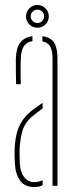

<svg xmlns="http://www.w3.org/2000/svg" viewBox="-20 -750 310 775"><path d="M40 -90Q39.5 -105 39 -118Q38.5 -131 39 -145Q40 -177 46 -205.2Q52 -233.5 67 -258.2Q82 -283 110 -305Q120 -312 130.5 -319.8Q141 -327.5 152 -335V-312.5Q143 -306 132.8 -298Q122.5 -290 110 -280Q79.5 -254 70 -219.5Q60.5 -185 59 -145Q59 -137 59.2 -121.5Q59.5 -106 60 -90Q62.5 -54 78 -34.5Q93.5 -15 118 -15Q138 -15 152 -23V-2.5Q138.5 5 118 5Q80 5 61.2 -20.8Q42.5 -46.5 40 -90ZM45 -410Q44.5 -437 44 -464.8Q43.5 -492.5 44 -514Q45.5 -557 61.8 -578.2Q78 -599.5 111 -604V-584Q89.5 -580.5 77.5 -565Q65.5 -549.5 64 -514Q63.5 -499.5 63.2 -482.2Q63 -465 63.2 -446.5Q63.5 -428 64 -410ZM192 0V-514Q192 -545.5 182.8 -562Q173.5 -578.5 151 -583V-604Q185 -599.5 198.5 -577.8Q212 -556 212 -514V0ZM131 -638Q112.5 -638 98.8 -651.2Q85 -664.5 85 -684Q85 -703 98.8 -716.5Q112.5 -730 131 -730Q150 -730 163.5 -716.5Q177 -703 177 -684Q177 -664.5 163.5 -651.2Q150 -638 131 -638ZM131 -657Q142.5 -657 150.2 -665Q158 -673 158 -684Q158 -695.5 150.2 -703.2Q142.5 -711 131 -711Q120 -711 112 -703.2Q104 -695.5 104 -684Q104 -673 112 -665Q120 -657 131 -657Z"/></svg>

Font: Big Shoulders Stencil Display SC Thin
Style: Regular
Weight: 100
Designer: Patric King
Foundry: XO Type Co
Version: Version 2.001